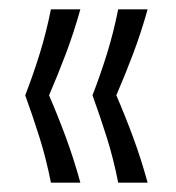

<svg xmlns="http://www.w3.org/2000/svg" viewBox="-20 -470 377 411"><path d="M89 -79Q79 -130 64.5 -176Q50 -222 34 -266Q51 -310 65 -355Q79 -400 89 -450H152Q138 -400 121 -355Q104 -310 85 -266Q104 -222 121 -176Q138 -130 152 -79ZM233 -79Q223 -130 208.5 -176Q194 -222 178 -266Q195 -310 209 -355Q223 -400 233 -450H296Q282 -400 265 -355Q248 -310 229 -266Q248 -222 265 -176Q282 -130 296 -79Z"/></svg>

Font: Bricolage Grotesque SemiCondensed ExtraLight
Style: Regular
Weight: 250
Width: 4
Designer: Mathieu Triay
Foundry: Atelier Triay
Version: Version 1.000;gftools[0.9.30]